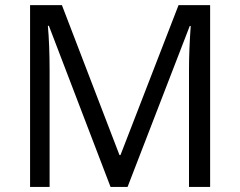

<svg xmlns="http://www.w3.org/2000/svg" viewBox="-20 -734 943 754"><path d="M414.1 0 171.9 -632.8H168Q174.8 -557.6 174.8 -454.1V0H98.1V-713.9H223.1L449.2 -125H453.1L681.2 -713.9H805.2V0H722.2V-460Q722.2 -539.1 729 -631.8H725.1L481 0Z"/></svg>

Font: Open Sans Y to K
Style: Regular
Weight: 400
Version: Version 1.10